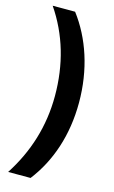

<svg xmlns="http://www.w3.org/2000/svg" viewBox="-133 -775 586 984"><g transform="rotate(15 160.0 -283.0)"><path d="M277 -279C277 -454 225 -608 137 -724H18C106 -595 149 -446 149 -280C149 -119 103 27 18 158H137C226 43 277 -106 277 -279Z"/></g></svg>

Font: Noto Sans Armenian Condensed
Style: Bold
Weight: 700
Width: 3
Designer: Monotype Design Team
Foundry: Monotype Imaging Inc.
Version: Version 2.008